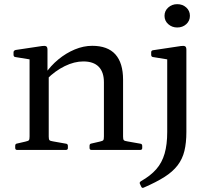

<svg xmlns="http://www.w3.org/2000/svg" viewBox="-20 -720 1000 922"><path d="M479 -325Q479 -374 454 -399.5Q429 -425 380 -425Q337 -425 291 -402.5Q245 -380 205 -340L196 -364Q223 -404 260 -434.5Q297 -465 339 -482.5Q381 -500 423 -500Q497 -500 534 -459Q571 -418 571 -337V0H479ZM122 0V-316H214V0ZM62 0Q53 0 53 -10V-20Q53 -30 63 -31L102 -40Q116 -43 119 -47Q122 -51 122 -65V-180H214V-64Q214 -51 217.5 -47Q221 -43 235 -41L297 -30Q306 -29 306 -19V-9Q306 0 296 0ZM419 0Q410 0 410 -10V-20Q410 -30 420 -31L459 -40Q473 -43 476 -47Q479 -51 479 -65V-180H571V-64Q571 -51 574.5 -47Q578 -43 592 -41L654 -30Q663 -29 663 -19V-9Q663 0 653 0ZM122 -316V-462L140 -432L54 -446Q45 -447 45 -457V-469Q45 -477 55 -480L182 -499Q196 -501 202 -497.5Q208 -494 208 -481V-382L214 -365V-316ZM783 -86V-316H875V-86ZM652 163Q648 156 657 150Q703 124 730.5 92.5Q758 61 770.5 17.5Q783 -26 783 -86H875Q875 -34 865.5 5Q856 44 832.5 74.5Q809 105 769.5 130Q730 155 670 181Q662 185 658 176ZM783 -316V-462L801 -432L715 -446Q706 -447 706 -457V-469Q706 -478 716 -479L849 -499Q863 -501 869 -497.5Q875 -494 875 -481V-316ZM831 -588Q806 -588 788 -604Q770 -620 770 -644Q770 -668 788 -684Q806 -700 831 -700Q857 -700 874.5 -684Q892 -668 892 -644Q892 -620 874.5 -604Q857 -588 831 -588Z"/></svg>

Font: Hahmlet
Style: Regular
Weight: 400
Designer: Minjoo Ham & Mark Frömberg
Foundry: hypertype
Version: Version 1.002